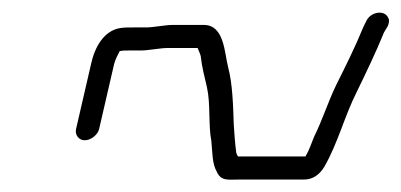

<svg xmlns="http://www.w3.org/2000/svg" viewBox="-20 -431 644 308"><path d="M139 -224 163 -328C165 -336 169 -343 172 -349C177 -350 181 -350 186 -350H206C218 -350 237 -354 249 -354H297C299 -349 301 -345 302 -341C304 -323 308 -308 312 -291C318 -264 314 -231 319 -205C321 -186 320 -169 328 -155C335 -140 346 -143 365 -143H468C481 -143 492 -150 500 -163C522 -201 533 -246 553 -285C568 -316 583 -347 596 -379L602 -389C604 -394 605 -398 603 -402C597 -416 575 -412 568 -398L563 -388C550 -356 534 -324 519 -294C506 -267 497 -238 484 -212C479 -200 476 -190 470 -180H362C360 -182 360 -184 359 -186C357 -201 356 -216 355 -231C354 -262 353 -297 346 -323C340 -346 340 -391 307 -391H257C245 -391 226 -387 214 -387H194C186 -387 179 -387 173 -386C147 -382 132 -356 126 -328L102 -224C100 -215 106 -206 116 -206C126 -206 137 -215 139 -224Z"/></svg>

Font: Electronic
Style: SeLtIt
Weight: 300
Version: Version 1.011